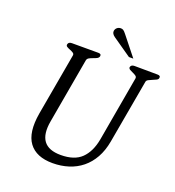

<svg xmlns="http://www.w3.org/2000/svg" viewBox="-148 -952 976 1068"><g transform="rotate(20 340.0 -417.5)"><path d="M507 -700H481L370 -777Q350 -791 352 -808Q354 -820 363 -827.5Q372 -835 385 -835Q393 -835 399.5 -831Q406 -827 417 -813ZM680 -648Q679 -640 669 -635Q659 -630 647.5 -625.5Q636 -621 625.5 -615.5Q615 -610 614 -601L547 -224Q537 -168 513.5 -126Q490 -84 455.5 -56Q421 -28 377 -14Q333 0 283 0Q186 0 143 -58Q100 -116 120 -234L185 -601Q187 -611 178.5 -616.5Q170 -622 159.5 -626Q149 -630 140.5 -635Q132 -640 134 -649Q137 -664 157 -664H313Q332 -664 329 -649Q327 -640 317.5 -635Q308 -630 296 -626Q284 -622 274 -616.5Q264 -611 262 -601L194 -215Q166 -58 310 -58Q391 -58 432.5 -98.5Q474 -139 488 -214L556 -601Q557 -610 549.5 -615.5Q542 -621 531.5 -625.5Q521 -630 512.5 -635Q504 -640 504 -648Q507 -664 527 -664L664 -663Q683 -663 680 -648Z"/></g></svg>

Font: Jura
Style: Italic
Weight: 400
Designer: Ed Merritt
Foundry: Ten by Twenty
Version: Version 1.007